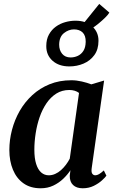

<svg xmlns="http://www.w3.org/2000/svg" viewBox="-20 -976 604 1006"><path d="M460.5 -95.5Q457.5 -74 463.5 -65.8Q469.5 -57.5 479.5 -57.5Q488 -57.5 498.8 -63.5Q509.5 -69.5 524 -83L537.5 -55.5Q531.5 -46.5 514.2 -30.8Q497 -15 471.2 -2.2Q445.5 10.5 413 10.5Q381 10.5 363 -6.5Q345 -23.5 345.5 -55.5L349 -84Q334 -61 311.2 -39.2Q288.5 -17.5 259 -3.5Q229.5 10.5 193 10.5Q139.5 10.5 103 -15.5Q66.5 -41.5 47.8 -86.8Q29 -132 29 -190Q29 -243 42.8 -295.5Q56.5 -348 83.2 -394.8Q110 -441.5 149.5 -477.8Q189 -514 240.2 -534.8Q291.5 -555.5 354 -555.5Q380.5 -555.5 408.8 -549Q437 -542.5 458.5 -534L525.5 -554ZM394 -489Q384.5 -496.5 371.5 -500.5Q358.5 -504.5 343 -504.5Q305 -504.5 275.2 -485.8Q245.5 -467 223.5 -434.8Q201.5 -402.5 187.5 -361.8Q173.5 -321 166.8 -277Q160 -233 160 -191.5Q160 -146.5 169.5 -116.8Q179 -87 196 -72.2Q213 -57.5 235.5 -57.5Q253 -57.5 269.2 -64.8Q285.5 -72 299.5 -84.5Q313.5 -97 325.2 -112.5Q337 -128 345.5 -144.5ZM343.5 -628Q288.5 -628 255.2 -657.8Q222 -687.5 222.5 -735Q222.5 -770 236.5 -795.2Q250.5 -820.5 272.8 -836.5Q295 -852.5 322 -860Q349 -867.5 375 -867.5Q431.5 -867.5 464 -837.2Q496.5 -807 496 -762Q496 -717 474.2 -687.2Q452.5 -657.5 417.8 -642.8Q383 -628 343.5 -628ZM350 -675Q369.5 -675 387.5 -683.2Q405.5 -691.5 417 -709.5Q428.5 -727.5 429 -757Q429.5 -789.5 413 -805.8Q396.5 -822 367.5 -822Q339.5 -822 315 -802.5Q290.5 -783 290 -742Q290 -713 305.8 -694Q321.5 -675 350 -675ZM424.5 -806.5 398 -829 500 -955.5 553 -910Q545.5 -897.5 530.2 -882.8Q515 -868 496.8 -853Q478.5 -838 460.5 -826.5Q442.5 -815 429 -809Z"/></svg>

Font: Merriweather 48pt SemiBold
Style: Italic
Weight: 600
Italic angle: -7.8°
Designer: Eben Sorkin
Foundry: Eben Sorkin
Version: Version 2.101